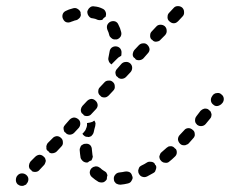

<svg xmlns="http://www.w3.org/2000/svg" viewBox="-20 -589 753 629"><path d="M38 -14H37Q32 -8 32 1Q32 9 38 15Q41 17 45 19Q49 20 53 20Q57 20 60 18Q64 17 67 14V13Q73 7 73 -2Q73 -10 66 -16Q60 -21 52 -21Q44 -21 38 -15ZM406 9Q409 7 411 3Q413 0 414 -3Q415 -7 414 -10Q413 -14 411 -18Q408 -24 402 -26Q396 -28 390 -27Q381 -25 371 -24Q362 -23 357 -16Q352 -10 353 -2Q353 2 355 6Q357 9 360 12Q364 14 367 15Q371 16 375 16Q387 15 399 12Q403 11 406 9ZM319 8Q311 10 303 7Q291 0 281 -9Q275 -14 274 -23Q274 -31 279 -37Q282 -40 286 -42Q289 -43 293 -44Q297 -44 301 -43Q305 -41 308 -39Q314 -33 321 -29Q325 -27 328 -24Q330 -21 331 -17Q332 -17 332 -16Q332 -16 332 -15Q332 -15 332 -15Q330 -9 330 -3Q330 -3 330 -2Q330 -2 330 -2Q326 5 319 8ZM488 -27Q490 -31 491 -35Q492 -38 492 -41Q492 -45 490 -48Q490 -48 489 -48Q487 -51 486 -54Q481 -59 474 -59Q467 -60 462 -57Q453 -51 444 -47Q440 -45 437 -42Q435 -39 434 -35Q432 -31 433 -27Q433 -23 435 -20Q439 -12 446 -10Q454 -7 462 -11Q472 -16 482 -22Q486 -24 488 -27ZM80 -60 95 -75Q101 -81 109 -82Q117 -82 123 -76Q126 -74 128 -70Q129 -66 130 -63Q130 -59 128 -55Q127 -51 124 -48L109 -32Q105 -27 98 -26Q91 -25 85 -28Q84 -30 82 -32Q80 -34 78 -35Q74 -41 75 -48Q76 -55 80 -60ZM559 -87Q560 -95 556 -101Q555 -101 554 -102Q552 -104 550 -106Q548 -108 545 -109Q543 -110 540 -110Q536 -110 532 -109Q529 -107 526 -105Q517 -97 510 -91Q506 -88 505 -85Q503 -81 502 -77Q502 -73 503 -70Q504 -66 507 -63Q509 -60 513 -58Q516 -56 520 -56Q524 -55 528 -56Q532 -57 535 -60Q544 -67 552 -75Q558 -80 559 -87ZM248 -65Q245 -68 244 -72Q242 -85 241 -98Q241 -102 243 -106Q244 -110 247 -113Q250 -115 254 -117Q257 -118 261 -118Q270 -119 276 -113Q281 -107 281 -99Q282 -90 283 -81Q285 -76 283 -72Q282 -67 279 -63Q277 -63 275 -62Q271 -60 268 -57Q264 -56 260 -57Q256 -58 253 -60Q250 -62 248 -65ZM133 -114Q134 -118 137 -121L152 -136Q157 -142 166 -143Q174 -143 180 -137Q186 -132 186 -123Q187 -115 181 -109L166 -93Q163 -90 160 -89Q156 -87 152 -87Q150 -87 147 -87Q144 -88 142 -89Q140 -91 139 -93Q137 -95 135 -96Q133 -98 132 -101Q132 -103 132 -106Q131 -110 133 -114ZM617 -142Q619 -146 618 -150Q618 -153 617 -156Q616 -159 614 -161Q613 -162 612 -163Q610 -165 608 -166Q602 -170 595 -169Q588 -168 584 -163Q576 -154 569 -147Q563 -141 563 -132Q564 -124 570 -118Q572 -116 576 -114Q580 -113 584 -113Q588 -113 591 -115Q595 -116 598 -119Q605 -127 613 -136Q616 -139 617 -142ZM283 -190Q286 -192 289 -194Q292 -190 293 -185Q293 -181 292 -176Q289 -166 287 -156Q286 -152 284 -149Q282 -146 279 -143Q277 -142 274 -141Q272 -140 270 -140Q266 -141 262 -141Q258 -142 255 -145Q252 -147 250 -151L254 -155Q260 -161 262 -168Q266 -176 265 -185Q265 -186 265 -186Q266 -186 266 -186Q275 -187 283 -190ZM194 -181 208 -197Q214 -203 222 -204Q230 -204 237 -198Q243 -193 243 -184Q243 -176 238 -170L223 -154Q218 -149 211 -148Q205 -147 199 -150Q197 -152 195 -154Q193 -156 191 -157Q188 -163 188 -170Q189 -176 194 -181ZM672 -207Q673 -211 673 -215Q672 -218 671 -221Q670 -224 668 -226Q667 -227 665 -228Q664 -229 662 -231Q656 -234 649 -233Q642 -231 637 -226L624 -209Q621 -205 620 -202Q619 -198 619 -194Q619 -190 621 -186Q623 -183 626 -180Q633 -175 641 -176Q649 -177 654 -183L668 -200Q671 -203 672 -207ZM250 -242 265 -258Q271 -264 279 -265Q287 -265 293 -259Q299 -254 300 -245Q300 -237 294 -231L279 -215Q275 -210 268 -209Q261 -208 255 -211Q254 -213 252 -215Q250 -217 248 -218Q244 -224 245 -231Q246 -237 250 -242ZM713 -267Q712 -275 705 -280Q702 -283 698 -284Q694 -285 690 -284Q686 -284 683 -282Q679 -280 677 -277L675 -274Q670 -267 671 -259Q672 -251 679 -246Q682 -243 686 -242Q690 -241 694 -242Q698 -243 701 -245Q705 -247 707 -250L709 -252Q714 -259 713 -267ZM312 -272Q318 -269 325 -270Q331 -271 336 -276L351 -292Q357 -298 356 -306Q356 -315 350 -320Q344 -326 336 -325Q327 -325 322 -319L307 -303Q302 -298 302 -291Q301 -285 305 -279Q307 -277 308 -276Q310 -274 312 -272ZM369 -333Q375 -330 381 -331Q388 -332 393 -337L408 -353Q413 -359 413 -367Q413 -375 407 -381Q400 -387 392 -386Q384 -386 378 -380L364 -364Q359 -359 358 -352Q358 -346 361 -340Q363 -338 365 -337Q367 -335 369 -333ZM347 -380 362 -395Q367 -401 375 -405Q376 -405 377 -406Q378 -410 378 -415Q379 -423 374 -430Q369 -436 361 -437Q353 -438 346 -433Q340 -428 339 -420Q337 -410 335 -399Q334 -393 337 -387Q340 -381 346 -378Q346 -379 347 -380ZM425 -394Q431 -391 438 -392Q445 -393 450 -398L464 -414Q470 -420 470 -428Q469 -436 463 -442Q457 -448 449 -447Q441 -447 435 -441L420 -425Q416 -420 415 -413Q414 -406 418 -401Q420 -399 422 -398Q424 -396 425 -394ZM477 -486 492 -502Q497 -508 506 -508Q514 -508 520 -503Q526 -497 526 -489Q527 -481 521 -474L506 -459Q502 -454 495 -453Q488 -451 482 -455Q480 -457 479 -458Q477 -460 475 -461Q471 -467 472 -474Q472 -481 477 -486ZM332 -491Q329 -499 331 -506Q334 -514 342 -518Q349 -521 357 -519Q365 -516 368 -508Q374 -497 377 -484Q379 -476 375 -469Q370 -462 363 -460Q358 -460 353 -460Q348 -461 344 -465Q339 -469 338 -474Q336 -483 332 -491ZM534 -547 549 -563Q554 -569 563 -569Q571 -569 577 -564Q583 -558 583 -550Q584 -541 578 -535L563 -519Q558 -514 552 -513Q545 -512 539 -516Q537 -517 535 -519Q534 -521 532 -522Q528 -528 529 -535Q529 -542 534 -547ZM237 -527Q234 -524 230 -523Q224 -522 220 -520Q216 -519 214 -518Q206 -514 198 -516Q191 -518 187 -526Q183 -533 185 -541Q187 -549 195 -553Q204 -558 220 -562Q228 -564 234 -560Q241 -556 244 -549Q244 -544 245 -540Q244 -538 244 -536Q243 -534 242 -532Q240 -529 237 -527ZM307 -523Q303 -523 300 -524Q292 -528 284 -529Q276 -529 271 -536Q266 -542 266 -551Q267 -555 269 -558Q271 -562 274 -564Q277 -567 281 -568Q285 -569 289 -568Q303 -567 315 -561Q323 -558 326 -550Q329 -543 326 -535Q326 -535 326 -535Q326 -535 326 -534Q322 -532 319 -529Q317 -527 316 -525Q316 -525 315 -524Q315 -524 315 -524Q311 -523 307 -523Z"/></svg>

Font: FRB American Cursive Dashed
Style: Bold Italic
Weight: 700
Italic angle: -25°
Version: Version 2.0;Modular Font Editor K font №1